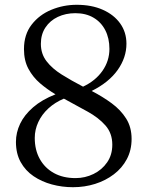

<svg xmlns="http://www.w3.org/2000/svg" viewBox="-20 -772 616 801"><path d="M284.5 9Q239 9 196.5 -2.5Q154 -14 120 -37Q86 -60 66.2 -95.8Q46.5 -131.5 46.5 -180Q46.5 -219 64 -255.8Q81.5 -292.5 118 -324.2Q154.5 -356 211.5 -378.5Q177 -399 147.2 -424.5Q117.5 -450 98.8 -484.5Q80 -519 80 -567Q80 -628 112 -669.2Q144 -710.5 194.2 -731.2Q244.5 -752 300 -752Q362.5 -752 409 -731.2Q455.5 -710.5 481.5 -674Q507.5 -637.5 507.5 -589.5Q507.5 -532 471 -480.2Q434.5 -428.5 362.5 -392.5Q408 -369 445.8 -341.2Q483.5 -313.5 506.2 -277.5Q529 -241.5 529 -192.5Q529 -145.5 509.2 -108.2Q489.5 -71 455 -44.8Q420.5 -18.5 376.8 -4.8Q333 9 284.5 9ZM295 -29Q335 -29 370.2 -46.2Q405.5 -63.5 427 -94.8Q448.5 -126 448.5 -168.5Q448.5 -216 420 -248.5Q391.5 -281 345.2 -306.5Q299 -332 246.5 -360.5Q209.5 -345 182 -319.8Q154.5 -294.5 139.8 -262.8Q125 -231 125 -196.5Q125 -146.5 146 -108.8Q167 -71 205 -50Q243 -29 295 -29ZM326.5 -410.5Q378.5 -435 407.5 -476.5Q436.5 -518 436.5 -568Q436.5 -612.5 419.2 -646Q402 -679.5 370.2 -698.2Q338.5 -717 294.5 -717Q254 -717 221.2 -701.5Q188.5 -686 169.5 -657.2Q150.5 -628.5 150.5 -589Q150.5 -547.5 174 -516.8Q197.5 -486 237.5 -461Q277.5 -436 326.5 -410.5Z"/></svg>

Font: Merriweather 60pt Light
Style: Regular
Weight: 300
Version: Version 2.100